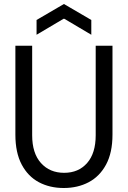

<svg xmlns="http://www.w3.org/2000/svg" viewBox="-20 -929 640 961"><path d="M299 12Q229 12 174.5 -17Q120 -46 88.5 -105.5Q57 -165 57 -255V-700H141V-252Q141 -162 185 -113Q229 -64 301 -64Q373 -64 416 -113Q459 -162 459 -252V-700H543V-255Q543 -165 511 -105.5Q479 -46 424 -17Q369 12 299 12ZM163 -755V-829L300 -909L437 -829V-755L302 -835H298Z"/></svg>

Font: DM Mono
Style: Regular
Weight: 400
Designer: Colophon Foundry
Foundry: Colophon Foundry
Version: Version 1.000; ttfautohint (v1.8.2.53-6de2)